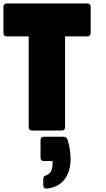

<svg xmlns="http://www.w3.org/2000/svg" viewBox="-27 -760 618 1118"><path d="M343 36H229C216 36 209 43 209 56V158C209 171 216 178 229 178H279V190C279 231 266 253 243 260C231 264 225 270 225 282V319C225 332 232 339 246 338C340 329 384 256 384 168C384 132 379 93 366 52C362 41 354 36 343 36ZM13 -548H140V-20C140 -7 147 0 160 0H332C345 0 352 -7 352 -20V-548H481C494 -548 501 -555 501 -568V-720C501 -733 494 -740 481 -740H13C0 -740 -7 -733 -7 -720V-568C-7 -555 0 -548 13 -548Z"/></svg>

Font: Malmofest Black-Rounded
Style: Regular
Weight: 800
Designer: Jonny Pinhorn (Poppins), Kolossal
Version: Version 1.004;Glyphs 3.1.2 (3151)